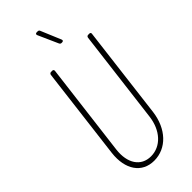

<svg xmlns="http://www.w3.org/2000/svg" viewBox="-286 -946 1001 1001"><g transform="rotate(-45 214.5 -445.5)"><path d="M296 -780 249 -892C248 -896 243 -899 238 -899H231C223 -899 219 -894 222 -887L272 -775C274 -771 278 -768 282 -768H288C295 -768 299 -773 296 -780ZM191 8C282 8 352 -66 366 -177L429 -690C430 -696 426 -700 421 -700H411C405 -700 401 -696 400 -690L336 -173C325 -81 268 -20 195 -20C122 -20 81 -81 92 -173L156 -690C156 -696 153 -700 147 -700H137C132 -700 127 -696 126 -690L63 -177C50 -66 101 8 191 8Z"/></g></svg>

Font: Barlow Condensed Thin
Style: Italic
Weight: 250
Width: 3
Italic angle: -7°
Designer: Jeremy Tribby
Foundry: Tribby Type
Version: Version 1.422;hotconv 1.0.109;makeotfexe 2.5.65596